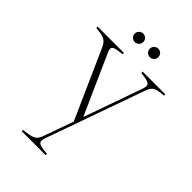

<svg xmlns="http://www.w3.org/2000/svg" viewBox="-247 -751 1053 1053"><g transform="rotate(45 279.5 -225.0)"><path d="M128 190V200H314V190C251 184 232 180 246 138L451 -440C466 -479 481 -484 542 -490V-500H366V-490C426 -482 447 -479 433 -436L312 -94L157 -441C140 -479 160 -483 221 -490V-500H17V-490C79 -483 95 -479 115 -438L293 -39L229 140C214 181 187 182 128 190ZM221 -584C238 -584 254 -597 254 -617C254 -637 238 -650 221 -650C204 -650 188 -636 188 -617C188 -597 204 -584 221 -584ZM338 -584C355 -584 371 -597 371 -617C371 -637 355 -650 338 -650C321 -650 305 -636 305 -617C305 -597 321 -584 338 -584Z"/></g></svg>

Font: Sprat Condensed Thin
Style: Regular
Weight: 100
Width: 3
Designer: Ethan Nakache
Foundry: Collletttivo
Version: Version 2.000;Glyphs 3.2 (3217)